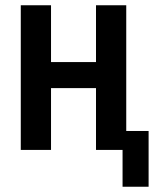

<svg xmlns="http://www.w3.org/2000/svg" viewBox="-20 -570 640 730"><path d="M446 0H345V-235H174V0H59V-550H174V-334H345V-550H460V-72H545V140H446Z"/></svg>

Font: JuliaMono SemiBold
Style: Regular
Weight: 600
Monospace: yes
Designer: cormullion
Foundry: corm
Version: Version 0.055; ttfautohint (v1.8.4)